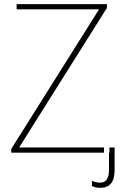

<svg xmlns="http://www.w3.org/2000/svg" viewBox="-20 -734 584 923"><path d="M506 0H34V-18L456 -689H60V-714H494V-696L72 -25H506ZM462 169Q531 169 531 84V-25H480V0H504V81Q504 144 462 144Q440 144 422 135V160Q438 169 462 169Z"/></svg>

Font: Noto Sans Display Thin
Style: Regular
Weight: 250
Designer: Monotype Design Team
Foundry: Monotype Imaging Inc.
Version: Version 1.900